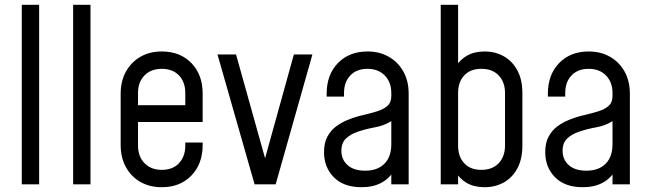

<svg xmlns="http://www.w3.org/2000/svg" viewBox="-20 -770 2714 802"><path d="M71 0V-750H143.5V0Z M285.5 0V-750H358V0Z M656 12Q605 12 566.5 -10Q528 -32 506 -71.8Q484 -111.5 484 -164.5V-379Q484 -431 506 -470.8Q528 -510.5 566.5 -532.8Q605 -555 656 -555Q732.5 -555 779.5 -506.5Q826.5 -458 826.5 -379V-260.5H542V-330.5H754V-381.5Q754 -427 727.8 -454.8Q701.5 -482.5 656 -482.5Q610.5 -482.5 583.5 -454.8Q556.5 -427 556.5 -381.5V-162Q556.5 -116.5 583.5 -88.5Q610.5 -60.5 656 -60.5Q701.5 -60.5 727.8 -88.5Q754 -116.5 754 -162V-174.5H826.5V-164.5Q826.5 -85.5 779.5 -36.8Q732.5 12 656 12Z M1043.5 0 888.5 -542.5H966L1096 -77.5H1078.5L1207.5 -542.5H1285L1131.5 0Z M1490.5 12Q1415.5 12 1374.5 -29.5Q1333.5 -71 1333.5 -134.5Q1333.5 -174 1348 -200.2Q1362.5 -226.5 1385.2 -243Q1408 -259.5 1433.5 -269.5Q1464 -282 1495.8 -289.2Q1527.5 -296.5 1554.5 -304.8Q1581.5 -313 1598 -327.5Q1614.5 -342 1614.5 -368.5V-381.5Q1614.5 -427 1587.2 -454.8Q1560 -482.5 1515 -482.5Q1469.5 -482.5 1443.2 -454.8Q1417 -427 1417 -381.5V-366.5H1344.5V-379Q1344.5 -458 1391.5 -506.5Q1438.5 -555 1515 -555Q1565.5 -555 1604.2 -532.8Q1643 -510.5 1665 -471Q1687 -431.5 1687 -379V0H1614.5V-75L1626.5 -59Q1607.5 -25 1573 -6.5Q1538.5 12 1490.5 12ZM1505.5 -57Q1556.5 -57 1585.5 -85.8Q1614.5 -114.5 1614.5 -168V-264Q1584 -245 1546.5 -238.2Q1509 -231.5 1475 -220Q1445 -210 1425.5 -191.8Q1406 -173.5 1406 -140Q1406 -103.5 1432 -80.2Q1458 -57 1505.5 -57Z M2004 12Q1961 12 1930.2 -5.5Q1899.5 -23 1881.5 -54.5L1893.5 -70.5V0H1821V-750H1893.5V-472L1881.5 -488.5Q1899.5 -519.5 1930.2 -537.2Q1961 -555 2004 -555Q2048.5 -555 2084.2 -535Q2120 -515 2141 -476.2Q2162 -437.5 2162 -381.5V-162Q2162 -105.5 2141 -66.5Q2120 -27.5 2084.2 -7.8Q2048.5 12 2004 12ZM1990.5 -60.5Q2037 -60.5 2063.2 -88.5Q2089.5 -116.5 2089.5 -162V-381.5Q2089.5 -427 2063.2 -454.8Q2037 -482.5 1991 -482.5Q1944.5 -482.5 1919 -454.8Q1893.5 -427 1893.5 -381.5V-161.5Q1893.5 -116 1919 -88.2Q1944.5 -60.5 1990.5 -60.5Z M2414.5 12Q2339.5 12 2298.5 -29.5Q2257.5 -71 2257.5 -134.5Q2257.5 -174 2272 -200.2Q2286.5 -226.5 2309.2 -243Q2332 -259.5 2357.5 -269.5Q2388 -282 2419.8 -289.2Q2451.5 -296.5 2478.5 -304.8Q2505.5 -313 2522 -327.5Q2538.5 -342 2538.5 -368.5V-381.5Q2538.5 -427 2511.2 -454.8Q2484 -482.5 2439 -482.5Q2393.5 -482.5 2367.2 -454.8Q2341 -427 2341 -381.5V-366.5H2268.5V-379Q2268.5 -458 2315.5 -506.5Q2362.5 -555 2439 -555Q2489.5 -555 2528.2 -532.8Q2567 -510.5 2589 -471Q2611 -431.5 2611 -379V0H2538.5V-75L2550.5 -59Q2531.5 -25 2497 -6.5Q2462.5 12 2414.5 12ZM2429.5 -57Q2480.5 -57 2509.5 -85.8Q2538.5 -114.5 2538.5 -168V-264Q2508 -245 2470.5 -238.2Q2433 -231.5 2399 -220Q2369 -210 2349.5 -191.8Q2330 -173.5 2330 -140Q2330 -103.5 2356 -80.2Q2382 -57 2429.5 -57Z"/></svg>

Font: Mohave Light
Style: Regular
Weight: 400
Version: Version 2.003